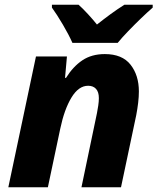

<svg xmlns="http://www.w3.org/2000/svg" viewBox="-20 -786 661 806"><path d="M15 0 131 -549H261L253 -459H257Q287 -507 326 -533Q365 -559 420 -559Q493 -559 528 -514.5Q563 -470 563 -402Q563 -380 560 -354.5Q557 -329 552 -303L488 0H322L387 -311Q390 -326 392.5 -343Q395 -360 395 -374Q395 -400 383 -413Q371 -426 350 -426Q310 -426 280 -376.5Q250 -327 233 -246L181 0ZM284 -606Q269 -640 244 -682.5Q219 -725 198 -754V-766H310Q327 -751 349.5 -726.5Q372 -702 387 -683Q416 -706 444 -726.5Q472 -747 502 -766H621V-754Q599 -735 571.5 -708.5Q544 -682 518 -655Q492 -628 474 -606Z"/></svg>

Font: Noto Sans ExtraBold
Style: Italic
Weight: 800
Italic angle: -12°
Designer: Monotype Design Team
Foundry: Monotype Imaging Inc.
Version: Version 2.013; ttfautohint (v1.8.4.7-5d5b)